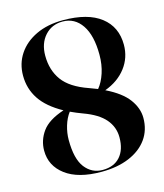

<svg xmlns="http://www.w3.org/2000/svg" viewBox="-108 -792 757 884"><g transform="rotate(-15 270.0 -350.0)"><path d="M266.5 10.5Q156 10.5 96 -34.5Q36 -79.5 36 -152Q36 -201.5 65.8 -242.8Q95.5 -284 170 -308.5Q97.5 -348.5 64.5 -398.5Q31.5 -448.5 31.5 -510.5Q31.5 -568 61.5 -613Q91.5 -658 146.2 -684Q201 -710 275 -710Q393 -710 455 -661.8Q517 -613.5 517 -528.5Q517 -467 480.5 -419.2Q444 -371.5 380 -348Q453 -312.5 484.8 -269.2Q516.5 -226 516.5 -180Q516.5 -122 485.8 -79.2Q455 -36.5 398.8 -13Q342.5 10.5 266.5 10.5ZM310 -377Q331 -369.5 349.5 -362Q370.5 -387 383.5 -426.5Q396.5 -466 396.5 -513Q396.5 -605 362.8 -654.8Q329 -704.5 271.5 -704.5Q219.5 -704.5 186.8 -668Q154 -631.5 154 -573Q154 -504 189.5 -455.2Q225 -406.5 310 -377ZM158 -170.5Q158 -80 190.2 -38.2Q222.5 3.5 274 3.5Q328 3.5 357.5 -29.8Q387 -63 387 -122Q387 -171 355 -208.5Q323 -246 254 -271Q223 -282.5 196.5 -295Q178 -270.5 168 -237Q158 -203.5 158 -170.5Z"/></g></svg>

Font: Fraunces 144pt S000 SemiBold
Style: Regular
Weight: 600
Version: Version 1.000; ttfautohint (v1.8.3)